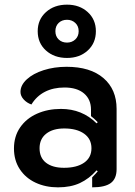

<svg xmlns="http://www.w3.org/2000/svg" viewBox="-20 -796 579 825"><path d="M40 -158Q40 -210 66.5 -248.5Q93 -287 139 -307.5Q185 -328 242 -328Q333 -328 395 -266L400 -271Q382 -289 371 -297V-325Q371 -369 341 -394.5Q311 -420 257 -420Q209 -420 173 -401.5Q137 -383 115 -347Q95 -354 81.5 -369Q68 -384 68 -401Q68 -430 95 -455Q122 -480 167.5 -494.5Q213 -509 266 -509Q368 -509 424.5 -460.5Q481 -412 481 -328V-69Q481 -28 456 -9.5Q431 9 376 9V-34Q394 -52 400 -60L395 -64Q363 -28 323.5 -9.5Q284 9 229 9Q176 9 133 -11Q90 -31 65 -69Q40 -107 40 -158ZM373 -159Q373 -199 341.5 -221.5Q310 -244 256 -244Q207 -244 178.5 -221.5Q150 -199 150 -159Q150 -118 178 -96.5Q206 -75 255 -75Q310 -75 341.5 -97Q373 -119 373 -159ZM142 -662Q142 -712 177.5 -744Q213 -776 268 -776Q322 -776 357 -744Q392 -712 392 -662Q392 -611 357 -579Q322 -547 268 -547Q213 -547 177.5 -579Q142 -611 142 -662ZM318 -662Q318 -684 303.5 -697.5Q289 -711 268 -711Q246 -711 232 -697.5Q218 -684 218 -662Q218 -640 232 -626.5Q246 -613 268 -613Q289 -613 303.5 -626.5Q318 -640 318 -662Z"/></svg>

Font: K2D SemiBold
Style: Regular
Weight: 600
Designer: Katatrad Aksorn Co.,Ltd.
Foundry: Cadson Demak Co.,Ltd.
Version: Version 1.000; ttfautohint (v1.6)